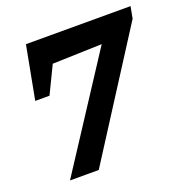

<svg xmlns="http://www.w3.org/2000/svg" viewBox="-112 -706 782 809"><g transform="rotate(-20 279.0 -301.5)"><path d="M44 -365 89 -603H558L548 -550L196 0H67L389 -494L167 -487L108 -365Z"/></g></svg>

Font: Piazzolla SC
Style: Bold Italic
Weight: 700
Italic angle: -11.3°
Designer: Juan Pablo del Peral
Foundry: Huerta Tipografica
Version: Version 1.330